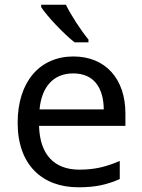

<svg xmlns="http://www.w3.org/2000/svg" viewBox="-20 -852 604 816"><path d="M260 -832H155V-822C178 -785 251 -708 297 -672H356V-684C325 -721 282 -787 260 -832ZM292 -612C150 -612 55 -506 55 -330C55 -151 160 -56 313 -56C386 -56 434 -67 489 -91V-168C433 -144 385 -131 317 -131C210 -131 149 -196 146 -317H513V-370C513 -516 429 -612 292 -612ZM291 -540C380 -540 420 -478 421 -387H148C157 -483 207 -540 291 -540Z"/></svg>

Font: Noto Sans Malayalam UI
Style: Regular
Weight: 400
Designer: Jelle Bosma - Monotype Design Team
Foundry: Monotype Imaging Inc.
Version: Version 2.104